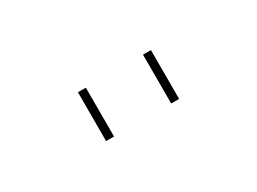

<svg xmlns="http://www.w3.org/2000/svg" viewBox="-24 -874 548 409"><g transform="rotate(-30 250.0 -670.0)"><path d="M320.3 -610.4V-730.5H339.8V-610.4ZM160.2 -610.4V-730.5H179.7V-610.4Z"/></g></svg>

Font: Mgen+ 1mn thin
Style: Regular
Weight: 100
Designer: [Source Han Sans]
Ryoko NISHIZUKA  (kana & ideographs); Paul D. Hunt (Latin, Greek & Cyrillic); Wenlong ZHANG  (bopomofo
Version: Version 1.059.20150602